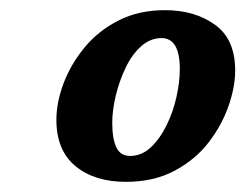

<svg xmlns="http://www.w3.org/2000/svg" viewBox="-20 -739 483 378"><path d="M228 -381Q166 -381 128.5 -412Q91 -443 91 -503Q91 -537 105 -574.5Q119 -612 146 -645Q173 -678 213 -698.5Q253 -719 305 -719Q363 -719 403 -690.5Q443 -662 443 -600Q443 -568 430 -530.5Q417 -493 391 -459Q365 -425 324 -403Q283 -381 228 -381ZM236 -432Q259 -432 277 -449Q295 -466 308 -492.5Q321 -519 327.5 -548.5Q334 -578 334 -603Q334 -664 298 -664Q276 -664 258 -648Q240 -632 227.5 -606Q215 -580 208 -551Q201 -522 201 -497Q201 -466 209 -449Q217 -432 236 -432Z"/></svg>

Font: Noto Serif Condensed ExtraBold
Style: Italic
Weight: 800
Width: 3
Italic angle: -12°
Designer: Monotype Design Team
Foundry: Monotype Imaging Inc.
Version: Version 2.014; ttfautohint (v1.8.4.7-5d5b)